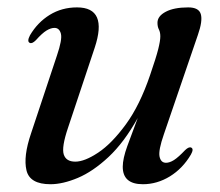

<svg xmlns="http://www.w3.org/2000/svg" viewBox="-20 -476 580 506"><path d="M484 -87Q491.5 -83.5 483 -68.5Q461.5 -32 427.8 -11.2Q394 9.5 356.5 9.5Q303.5 9.5 303.5 -36.5Q303.5 -58 315.5 -91Q327.5 -124 343 -165Q307 -100.5 266 -62.2Q225 -24 185.2 -7.2Q145.5 9.5 113 9.5Q58.5 9.5 49.8 -27Q41 -63.5 62 -125L130 -329.5Q144.5 -372 140.5 -387.2Q136.5 -402.5 123.5 -402.5Q114 -402.5 102.5 -395.5Q91 -388.5 74.5 -370Q64.5 -360 58.5 -363Q50.5 -366.5 59 -383Q79 -417 111 -436.8Q143 -456.5 183 -456.5Q265 -456.5 229.5 -350L159 -138.5Q142 -88 148 -69Q154 -50 178.5 -50Q203 -50 238.8 -73.8Q274.5 -97.5 311.5 -148Q348.5 -198.5 375.5 -278Q391.5 -324.5 397 -346.5Q402.5 -368.5 402.5 -380Q402.5 -391 398.8 -398.2Q395 -405.5 395 -416Q395 -433.5 416.8 -445Q438.5 -456.5 476 -456.5Q504 -456.5 509.2 -438.8Q514.5 -421 501.5 -384L412 -122.5Q397 -79.5 400.5 -63.2Q404 -47 417.5 -47Q427 -47 438.5 -54.2Q450 -61.5 468 -80.5Q478 -90 484 -87Z"/></svg>

Font: Fraunces 72pt
Style: Italic
Weight: 400
Italic angle: -16°
Version: Version 1.000;[b76b70a41]